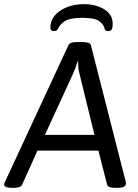

<svg xmlns="http://www.w3.org/2000/svg" viewBox="-33 -905 666 927"><path d="M372 -885Q428 -885 469.5 -860.5Q511 -836 511 -790Q511 -770 506 -762.5Q501 -755 490 -755Q474 -755 472 -767Q468 -786 446.5 -802.5Q425 -819 365 -819Q304 -819 279.5 -802.5Q255 -786 247 -767Q244 -760 239 -757.5Q234 -755 226 -755Q210 -755 210 -772Q210 -804 231 -829.5Q252 -855 289 -870Q326 -885 372 -885ZM28 2Q-13 2 -13 -14Q-13 -19 -8 -29L297 -686Q301 -695 311.5 -698.5Q322 -702 338 -702H367Q382 -702 393 -698.5Q404 -695 406 -686L574 -28Q575 -24 575 -18Q575 -10 566 -4Q557 2 531 2H523Q508 2 497 -1.5Q486 -5 484 -14L442 -178H148L74 -14Q70 -5 59 -1.5Q48 2 33 2ZM184 -254H423L350 -552Q346 -566 345 -581Q344 -596 344 -610H342Q338 -596 332.5 -581Q327 -566 321 -552Z"/></svg>

Font: Asap
Style: Italic
Weight: 400
Italic angle: -6°
Designer: Pablo Cosgaya
Foundry: Omnibus-Type
Version: Version 3.001; ttfautohint (v1.8.3)